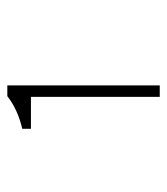

<svg xmlns="http://www.w3.org/2000/svg" viewBox="15 -936 469 540"><g transform="rotate(-90 250.0 -665.5)"><path d="M248 -451.2V-813.5H158.2V-837.9Q212.9 -850.6 250 -879.9H280.3V-451.2Z"/></g></svg>

Font: Gen Shin Gothic Monospace ExtraLight
Style: Regular
Weight: 200
Designer: [Source Han Sans]
Ryoko NISHIZUKA  (kana & ideographs); Paul D. Hunt (Latin, Greek & Cyrillic); Wenlong ZHANG  (bopomofo
Version: Version 1.002.20150607